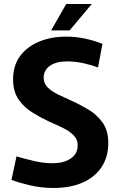

<svg xmlns="http://www.w3.org/2000/svg" viewBox="-20 -922 594 954"><path d="M246 12Q184 12 127.5 -1.5Q71 -15 37 -28L62 -145Q99 -134 147 -122.5Q195 -111 241 -111Q297 -111 331.5 -134.5Q366 -158 366 -200Q366 -229 346 -249.5Q326 -270 294.5 -285.5Q263 -301 226 -317Q183 -337 141.5 -362.5Q100 -388 72.5 -427.5Q45 -467 45 -528Q45 -596 79.5 -643Q114 -690 174 -715Q234 -740 309 -740Q361 -740 408 -729Q455 -718 489 -704L467 -587Q441 -597 398.5 -607Q356 -617 314 -617Q259 -617 228 -595Q197 -573 197 -536Q197 -508 216 -488.5Q235 -469 266.5 -453.5Q298 -438 334 -422Q377 -403 419.5 -377.5Q462 -352 490 -312.5Q518 -273 518 -211Q518 -143 485.5 -93Q453 -43 392 -15.5Q331 12 246 12ZM234 -771 309 -902H436L326 -771Z"/></svg>

Font: Murecho SemiBold
Style: Regular
Weight: 600
Designer: Neil Summerour
Foundry: Positype
Version: Version 1.010; ttfautohint (v1.8.3)